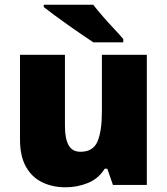

<svg xmlns="http://www.w3.org/2000/svg" viewBox="-20 -786 710 816"><path d="M604 -553V0H460L436 -69H425Q399 -27 354 -8.5Q309 10 258 10Q204 10 160 -11Q116 -32 90.5 -77Q65 -122 65 -193V-553H256V-251Q256 -197 271.5 -169Q287 -141 322 -141Q376 -141 394.5 -185Q413 -229 413 -311V-553ZM376 -766Q393 -744 416.5 -717Q440 -690 464 -664.5Q488 -639 504 -620V-606H377Q357 -619 328.5 -638.5Q300 -658 269.5 -679.5Q239 -701 211.5 -721.5Q184 -742 166 -756V-766Z"/></svg>

Font: Noto Sans Myanmar Black
Style: Regular
Weight: 900
Designer: Monotype Design Team
Foundry: Monotype Imaging Inc.
Version: Version 2.107; ttfautohint (v1.8.4.7-5d5b)